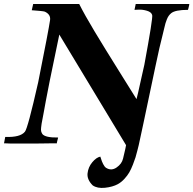

<svg xmlns="http://www.w3.org/2000/svg" viewBox="-23 -713 961 955"><path d="M272 -541Q236 -366 224 -309Q201 -192 194 -151Q193 -144 189 -124.5Q185 -105 184 -98Q183 -91 181.5 -78.5Q180 -66 182 -59Q184 -52 188 -46Q203 -28 266 -29Q266 -27 265 -24Q264 -21 262.5 -14.5Q261 -8 260 -4V0H251Q242 0 227 0Q212 0 192 0.5Q172 1 150.5 1Q129 1 107 1Q85 1 65 1Q45 1 30 1Q15 1 6 0H-3L3 -32Q78 -29 101 -58Q115 -74 167 -304Q219 -564 226 -613Q230 -641 200 -655Q194 -657 178 -658.5Q162 -660 148 -661L135 -662L142 -693H371Q398 -639 447 -557.5Q496 -476 570.5 -357Q645 -238 656 -220Q661 -237 677.5 -313Q694 -389 695 -391Q738 -623 734 -638Q730 -653 708 -659.5Q686 -666 666 -665L646 -664Q650 -684 652 -693H918Q919 -693 917.5 -685.5Q916 -678 914 -671L912 -664Q848 -664 828 -647Q821 -641 816 -634Q811 -627 806.5 -615.5Q802 -604 800 -597Q798 -590 793.5 -571Q789 -552 787 -544Q771 -483 751 -387Q672 -11 667 9Q666 13 660.5 35Q655 57 651 70Q647 83 638 106Q629 129 620 144.5Q611 160 596 176.5Q581 193 563 203Q537 217 499 221Q461 225 438 209Q409 180 412.5 149Q416 118 436 94Q456 70 476 66L480 78Q483 89 490 103Q497 117 505 122Q531 138 557 120Q583 102 589 76Q604 14 604 9Q363 -389 272 -541Z"/></svg>

Font: GFS Artemisia
Style: Bold Italic
Weight: 700
Italic angle: -12°
Designer: Designed by Takis Katsoulidis and George D. Matthiopoulos.
Foundry: Designed by Takis Katsoulidis and George D. Matthiopoulos.
Version: Version 1.0